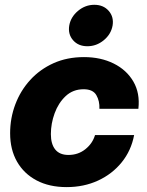

<svg xmlns="http://www.w3.org/2000/svg" viewBox="-20 -764 608 796"><path d="M256.3 11.7Q184.1 11.7 131.6 -16.1Q79.1 -43.9 50.5 -94Q22 -144 22 -211.4Q22 -274.4 43.5 -331.3Q64.9 -388.2 105.2 -432.4Q145.5 -476.6 201.9 -502Q258.3 -527.3 328.1 -527.3Q397.5 -527.3 451.2 -500.7Q504.9 -474.1 533 -425.8Q561 -377.4 553.7 -313H392.1Q393.6 -345.2 379.4 -369.6Q365.2 -394 326.7 -394Q282.7 -394 252.4 -365.7Q222.2 -337.4 206.5 -294.4Q190.9 -251.5 190.9 -208Q190.9 -166.5 209.2 -144Q227.5 -121.6 263.7 -121.6Q304.2 -121.6 334 -145.5Q363.8 -169.4 374 -204.1H536.1Q523.9 -139.6 484.6 -91.1Q445.3 -42.5 386.5 -15.4Q327.6 11.7 256.3 11.7ZM342.3 -572.3Q304.7 -572.3 283 -597.2Q261.2 -622.1 267.1 -658.2Q273.4 -693.8 303.5 -719Q333.5 -744.1 371.1 -744.1Q408.7 -744.1 430.7 -719Q452.6 -693.8 446.8 -658.2Q440.4 -622.1 410.2 -597.2Q379.9 -572.3 342.3 -572.3Z"/></svg>

Font: Inter Display ExtraBold
Style: Italic
Weight: 800
Italic angle: -9.39999°
Designer: Rasmus Andersson
Foundry: rsms
Version: Version 4.000;git-a52131595